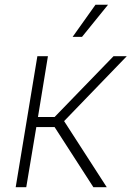

<svg xmlns="http://www.w3.org/2000/svg" viewBox="-20 -780 548 800"><path d="M45.4 0 135.7 -545.9H179.7L138.2 -292.5H207.5L453.1 -545.9H508.3L247.1 -275.4L424.8 0H369.1L207.5 -250.5H131.3L89.4 0ZM282.7 -626.5 377.9 -760.3H430.2L321.8 -626.5Z"/></svg>

Font: Inter ExtraLight
Style: Italic
Weight: 250
Italic angle: -9.3988°
Designer: Rasmus Andersson
Foundry: rsms
Version: Version 4.001;git-66647c0bb